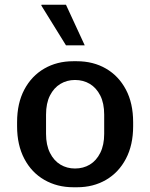

<svg xmlns="http://www.w3.org/2000/svg" viewBox="-20 -779 633 809"><path d="M289 10Q221 10 167 -21Q113 -52 82.5 -110Q52 -168 52 -247V-264Q52 -344 82.5 -401.5Q113 -459 166.5 -490Q220 -521 288 -521H304Q373 -521 426.5 -490Q480 -459 510.5 -401.5Q541 -344 541 -264V-247Q541 -168 510.5 -110Q480 -52 426.5 -21Q373 10 305 10ZM296 -69Q331 -69 358.5 -85.5Q386 -102 402.5 -135Q419 -168 419 -215V-296Q419 -344 402.5 -376.5Q386 -409 358.5 -425.5Q331 -442 296 -442Q262 -442 234.5 -425.5Q207 -409 190.5 -376.5Q174 -344 174 -296V-215Q174 -168 190.5 -135Q207 -102 234.5 -85.5Q262 -69 296 -69ZM258 -588 154 -756 155 -759H258L337 -588Z"/></svg>

Font: Chivo Medium Medium
Style: Regular
Weight: 500
Version: Version 2.002